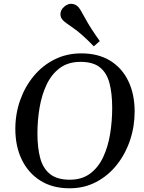

<svg xmlns="http://www.w3.org/2000/svg" viewBox="-20 -993 770 1027"><path d="M352.1 14.2Q260.7 14.2 195.8 -26.9Q130.9 -67.9 96.4 -139.4Q62 -210.9 62 -303.2Q62 -383.8 87.6 -456.5Q113.3 -529.3 160.2 -585.9Q207 -642.6 271.7 -675Q336.4 -707.5 414.6 -707.5Q505.9 -707.5 569.6 -668.2Q633.3 -628.9 666.7 -558.8Q700.2 -488.8 700.2 -396.5Q700.2 -315.9 675.3 -242.2Q650.4 -168.5 604.2 -110.6Q558.1 -52.7 494.1 -19.3Q430.2 14.2 352.1 14.2ZM353 -31.7Q418.5 -31.7 462.4 -64.7Q506.3 -97.7 532.2 -153.3Q558.1 -209 569.1 -277.1Q580.1 -345.2 580.1 -415.5Q580.1 -492.7 565.7 -547.9Q551.3 -603 514.6 -632.6Q478 -662.1 410.6 -662.1Q344.7 -662.1 300.3 -629.2Q255.9 -596.2 229.5 -540.8Q203.1 -485.4 191.7 -417.2Q180.2 -349.1 180.2 -278.3Q180.2 -202.1 195.3 -146.7Q210.4 -91.3 248.3 -61.5Q286.1 -31.7 353 -31.7ZM481.9 -745.1Q417.5 -812 372.3 -842.8Q327.1 -873.5 316.9 -884.3Q303.2 -898.9 303.2 -917Q303.2 -926.8 307.6 -937Q312 -947.3 322.8 -956.5Q340.8 -972.7 360.4 -972.7Q372.6 -972.7 382.8 -967.5Q393.1 -962.4 399.4 -955.1Q409.2 -944.3 436.5 -893.6Q463.9 -842.8 513.7 -773.4Z"/></svg>

Font: Gelasio
Style: Italic
Weight: 400
Italic angle: -8.5°
Designer: Eben Sorkin
Foundry: Eben Sorkin
Version: Version 1.008